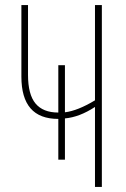

<svg xmlns="http://www.w3.org/2000/svg" viewBox="-20 -734 495 754"><path d="M380 0H353V-314Q292 -274 235 -269V-107H209V-267Q136 -267 100 -308.5Q64 -350 64 -433V-714H90V-440Q90 -363 119.5 -327.5Q149 -292 209 -292V-478H235V-293Q285 -299 353 -340V-714H380Z"/></svg>

Font: Noto Sans Display Thin Cond
Style: Regular
Weight: 250
Width: 3
Designer: Monotype Design team
Foundry: Monotype Imaging Inc.
Version: Version 1.000